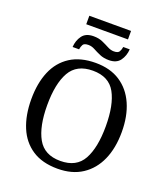

<svg xmlns="http://www.w3.org/2000/svg" viewBox="-176 -1122 1094 1254"><g transform="rotate(20 371.0 -495.0)"><path d="M226 -941V-1000H516V-941ZM193 -771Q196 -817 220.5 -850.5Q245 -884 299 -884Q335 -884 362 -872Q389 -860 411.5 -848Q434 -836 455 -836Q484 -836 492.5 -850Q501 -864 504 -884H549Q546 -838 521.5 -804.5Q497 -771 444 -771Q408 -771 380.5 -783Q353 -795 331 -807Q309 -819 287 -819Q257 -819 249 -805Q241 -791 238 -771ZM371 10Q265 10 195 -36Q125 -82 90.5 -165Q56 -248 56 -359Q56 -470 90.5 -552Q125 -634 195.5 -679.5Q266 -725 372 -725Q473 -725 542.5 -679.5Q612 -634 648.5 -551.5Q685 -469 685 -358Q685 -247 648.5 -164.5Q612 -82 542 -36Q472 10 371 10ZM371 -44Q483 -44 528.5 -127Q574 -210 574 -358Q574 -507 528.5 -589Q483 -671 372 -671Q260 -671 213.5 -589Q167 -507 167 -358Q167 -210 213.5 -127Q260 -44 371 -44Z"/></g></svg>

Font: NotoSerif-Regular
Style: Regular
Weight: 400
Designer: Monotype Design Team
Foundry: Monotype Imaging Inc.
Version: Version 2.007; ttfautohint (v1.8) -l 8 -r 50 -G 200 -x 14 -D